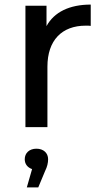

<svg xmlns="http://www.w3.org/2000/svg" viewBox="-20 -555 450 838"><path d="M91 -530V0H187V-264C187 -379 250 -443 354 -443C363 -443 371 -443 376 -442V-535C283 -535 216 -502 183 -441V-530ZM88 140C88 161 100 176 120 183L97 263H147L177 191C186 173 190 156 190 140C190 113 170 94 139 94C108 94 88 113 88 140Z"/></svg>

Font: Malon Grotesk Med
Style: Regular
Weight: 500
Designer: Julieta Ulanovsky
Foundry: Julieta Ulanovsky
Version: Version 7.200